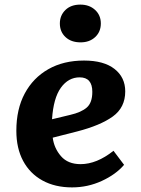

<svg xmlns="http://www.w3.org/2000/svg" viewBox="-20 -800 611 834"><path d="M345 -537Q431 -537 477.5 -500.5Q524 -464 524 -403Q524 -333 470 -294Q416 -255 315 -229L209 -202Q215 -156 245 -121.5Q275 -87 330 -87Q400 -87 473 -145L519 -84Q483 -42 422 -14Q361 14 293 14Q219 14 164.5 -16Q110 -46 80.5 -101Q51 -156 51 -232Q51 -326 87.5 -394Q124 -462 190 -499.5Q256 -537 345 -537ZM381 -401Q381 -464 326 -464Q277 -464 244.5 -419Q212 -374 206 -282L285 -301Q333 -312 357 -333Q381 -354 381 -401ZM240 -698Q240 -733 264 -756.5Q288 -780 329 -780Q368 -780 393 -757Q418 -734 418 -698Q418 -662 393.5 -639Q369 -616 330 -616Q289 -616 264.5 -639Q240 -662 240 -698Z"/></svg>

Font: Literata 7pt
Style: Bold Italic
Weight: 700
Italic angle: -2°
Designer: Latin by Veronika Burian and Jose Scaglione. Greek by Irene Vlachou. Cyrillic by Vera Evstafieva
Foundry: TypeTogether
Version: Version 3.002